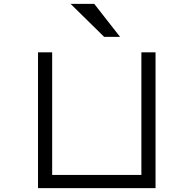

<svg xmlns="http://www.w3.org/2000/svg" viewBox="-20 -970 1000 990"><path d="M782 -700H709V-68H249V-700H176V0H782ZM344 -950 517 -780H599L466 -950Z"/></svg>

Font: altertype_V2
Style: Regular
Weight: 400
Designer: Simon Renaud
Version: Version 2.001;Glyphs 3.1.2 (3151)